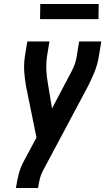

<svg xmlns="http://www.w3.org/2000/svg" viewBox="-20 -943 528 963"><path d="M60 0 61 -7Q66 -39 74 -70Q82 -101 97 -130L163 -253L111 -508Q104 -545 101.5 -583.5Q99 -622 105 -662L117 -735H228L216 -662Q211 -627 212.5 -592.5Q214 -558 220 -525L241 -399L322 -553Q337 -579 349 -606Q361 -633 365 -662L377 -735H488L476 -662Q470 -622 454.5 -583.5Q439 -545 420 -508L195 -86Q185 -67 180 -47Q175 -27 172 -7L171 0ZM181 -847 182 -923H475L474 -847Z"/></svg>

Font: Iosevka QP
Style: Bold Italic
Weight: 700
Italic angle: -9°
Designer: Belleve Invis
Foundry: Belleve Invis
Version: Version 20.0.0; ttfautohint (v1.8.4)